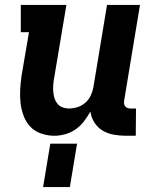

<svg xmlns="http://www.w3.org/2000/svg" viewBox="-20 -540 640 775"><path d="M200 8Q172 8 146 -1Q120 -10 102.5 -28.5Q85 -47 75.5 -72Q66 -97 63 -123.5Q60 -150 61.5 -178Q63 -206 67 -234L97 -410H64V-520H248L197 -216Q195 -203 194.5 -190Q194 -177 195.5 -164.5Q197 -152 201 -140.5Q205 -129 213 -120Q221 -111 233 -106.5Q245 -102 258 -102Q275 -102 292.5 -107.5Q310 -113 324 -125Q338 -137 346 -154Q354 -171 357 -188L412 -520H545L481 -133Q480 -127 481 -121Q482 -115 485.5 -110.5Q489 -106 495 -104Q501 -102 507 -102H529L528 8H488Q463 8 438.5 3.5Q414 -1 394 -13Q374 -25 361 -45.5Q348 -66 345 -90Q334 -70 319.5 -51Q305 -32 286 -18.5Q267 -5 244 1.5Q221 8 200 8ZM154 215 183 40H291L262 215Z"/></svg>

Font: Iosevka HT Extrabold Extended
Style: Italic
Weight: 800
Width: 7
Italic angle: -9°
Monospace: yes
Designer: Belleve Invis
Foundry: Belleve Invis
Version: Version 32.3.0; ttfautohint (v1.8.4)